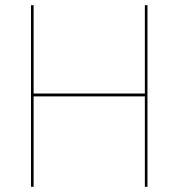

<svg xmlns="http://www.w3.org/2000/svg" viewBox="-20 -717 686 737"><path d="M99 -697H109V-358H536V-697H546V0H536V-347H109V0H99Z"/></svg>

Font: HK Grotesk Thin
Style: Regular
Weight: 100
Designer: Alfredo Marco Pradil
Foundry: Hanken Design Co.
Version: Version 3.001